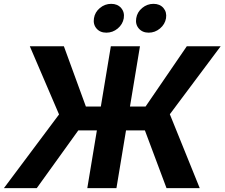

<svg xmlns="http://www.w3.org/2000/svg" viewBox="-50 -965 1152 985"><path d="M668 -727.5 547.4 0H397.9L518.6 -727.5ZM-29.8 0 252.9 -377.9 103 -727.5H277.8L390.6 -418.5H696.8L908.2 -727.5H1082L821.3 -378.9L974.6 0H804.2L693.4 -295.9H351.6L138.7 0ZM712.9 -797.4Q680.7 -797.4 662.1 -818.8Q643.6 -840.3 648.9 -871.6Q653.8 -902.8 679.4 -924.1Q705.1 -945.3 737.3 -945.3Q770 -945.3 788.3 -924.1Q806.6 -902.8 801.8 -871.6Q796.4 -840.3 770.8 -818.8Q745.1 -797.4 712.9 -797.4ZM495.6 -797.4Q463.4 -797.4 445.1 -818.8Q426.8 -840.3 432.1 -871.6Q437 -902.8 462.6 -924.1Q488.3 -945.3 520.5 -945.3Q552.7 -945.3 571.3 -924.1Q589.8 -902.8 585 -871.6Q579.6 -840.3 554 -818.8Q528.3 -797.4 495.6 -797.4Z"/></svg>

Font: Inter 24pt
Style: Bold Italic
Weight: 700
Italic angle: -9.3988°
Version: Version 4.001;git-66647c0bb